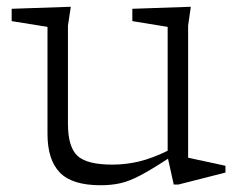

<svg xmlns="http://www.w3.org/2000/svg" viewBox="-20 -538 704 568"><path d="M181 -172Q181 -103.5 209 -77.2Q237 -51 312.5 -51Q352 -51 391 -60.2Q430 -69.5 476 -92V-458.5L371.5 -475.5V-512L544.5 -518L536.5 -462V-71.5Q542.5 -70 565.2 -65.2Q588 -60.5 612.2 -55.2Q636.5 -50 647 -47.5V-27.5L507.5 8H494L477 -68.5Q426.5 -35.5 394 -18.5Q361.5 -1.5 335.2 4.2Q309 10 277.5 10Q193 10 156.8 -27.8Q120.5 -65.5 120.5 -142V-458.5L14.5 -475.5V-512L189.5 -518L181 -462Z"/></svg>

Font: Newsreader Caption Light
Style: Regular
Weight: 300
Designer: Hugues Gentile
Foundry: Production Type
Version: Version 1.001